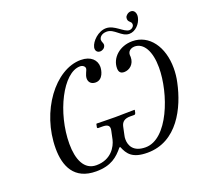

<svg xmlns="http://www.w3.org/2000/svg" viewBox="-141 -994 1231 1169"><g transform="rotate(-20 474.0 -410.0)"><path d="M415 -623C432 -623 446 -612 446 -599C446 -586 428 -564 428 -539C428 -517 442 -498 472 -498C521 -498 531 -558 531 -578C531 -621 498 -658 432 -658C266 -658 105 -444 105 -203C105 -89 148 12 290 12C388 12 432 -28 472 -77H478C498 -28 524 12 623 12C815 12 906 -175 938 -327C945 -358 948 -389 948 -418C948 -556 876 -658 766 -658C683 -658 623 -601 623 -535C623 -515 630 -498 657 -498C691 -498 725 -524 725 -571C725 -576 724 -580 724 -584C724 -617 757 -623 768 -623C827 -623 865 -558 865 -452C865 -283 768 -23 623 -23C544 -23 523 -70 523 -111C523 -120 524 -128 526 -136L537 -188C543 -216 560 -232 599 -232H625C629 -232 632 -235 634 -240L638 -259L636 -261C636 -261 546 -259 512 -259C475 -259 392 -261 392 -261L389 -259L385 -240C384 -235 387 -232 392 -232H417C448 -232 462 -224 462 -203C462 -198 461 -194 460 -188L449 -136C439 -93 400 -23 304 -23C225 -23 193 -101 193 -201C193 -402 304 -623 415 -623ZM643 -787C592 -787 544 -739 536 -703C535 -700 535 -696 535 -693C535 -675 549 -666 562 -666C576 -666 593 -675 597 -692C598 -694 598 -696 598 -697C598 -709 590 -717 590 -729V-735C593 -747 606 -766 640 -766C689 -766 716 -706 766 -706C807 -706 840 -744 848 -780C849 -785 850 -790 850 -795C850 -816 839 -832 820 -832C801 -832 785 -816 783 -806C782 -802 782 -799 782 -797C782 -774 804 -774 804 -756V-750C801 -737 788 -727 774 -727C739 -727 698 -787 643 -787Z"/></g></svg>

Font: Libertinus Serif
Style: Italic
Weight: 400
Italic angle: -12°
Designer: Philipp H. Poll, Khaled Hosny
Foundry: Caleb Maclennan
Version: Version 7.050;RELEASE